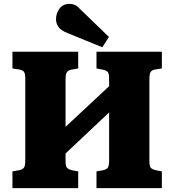

<svg xmlns="http://www.w3.org/2000/svg" viewBox="-20 -967 897 987"><path d="M44 0V-86L79 -92Q97 -96 103.5 -105.5Q110 -115 110 -144V-561Q110 -588 103.5 -597.5Q97 -607 77 -610L44 -615V-701H382V-615L347 -609Q329 -605 323 -594.5Q317 -584 317 -557V-315L541 -524V-562Q541 -587 534.5 -596Q528 -605 508 -609L476 -615V-701H812V-615L779 -610Q760 -607 754 -596.5Q748 -586 748 -559V-139Q748 -112 755 -104.5Q762 -97 781 -92L812 -86V0H476V-86L510 -92Q528 -96 534.5 -105.5Q541 -115 541 -144V-389L317 -178V-139Q317 -115 323.5 -106Q330 -97 349 -92L382 -86V0ZM506 -724 327 -797Q294 -810 281 -828Q268 -846 268 -868Q268 -899 286 -923Q304 -947 338 -947Q351 -947 363 -942.5Q375 -938 390 -922L540 -777Z"/></svg>

Font: Literata ExtraBold
Style: Regular
Weight: 800
Designer: Latin by Veronika Burian and Jose Scaglione. Greek by Irene Vlachou. Cyrillic by Vera Evstafieva.
Foundry: TypeTogether
Version: Version 3.103;gftools[0.9.29]